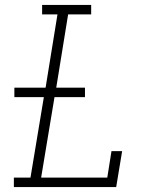

<svg xmlns="http://www.w3.org/2000/svg" viewBox="-20 -755 640 775"><path d="M36 0V-38H103L157 -363H38V-401H164L212 -697H150V-735H348V-697H255L207 -401H323V-363H200L146 -38H413L430 -145H473L449 0Z"/></svg>

Font: Iosevka Curly Slab XLtExObl
Style: Regular
Weight: 200
Width: 7
Italic angle: -9°
Monospace: yes
Designer: Belleve Invis
Foundry: Belleve Invis
Version: Version 11.0.0; ttfautohint (v1.8.3)